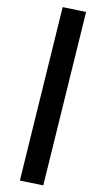

<svg xmlns="http://www.w3.org/2000/svg" viewBox="-57 -751 517 896"><g transform="rotate(-5 202.0 -302.5)"><path d="M271.5 -713.4 378.4 -681.2 108.9 107.4 2 75.7Z"/></g></svg>

Font: Vazir
Style: Bold
Weight: 700
Designer: Saber Rastikerdar
Foundry: Saber Rastikerdar
Version: Version 30.0.0